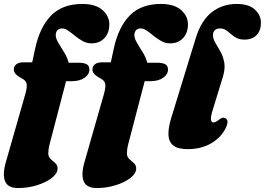

<svg xmlns="http://www.w3.org/2000/svg" viewBox="-35 -740 1341 972"><path d="M35 -388.5Q35 -404.5 47.5 -414.5Q60 -424.5 84.5 -424.5H128L143 -494Q166.5 -603 223.8 -661.5Q281 -720 382 -720Q449 -720 483.8 -689.2Q518.5 -658.5 518.5 -617Q518.5 -573 493.5 -546.8Q468.5 -520.5 428.5 -520.5Q404.5 -520.5 383.8 -532Q363 -543.5 345 -558.2Q327 -573 310.8 -584.5Q294.5 -596 279 -596Q254.5 -596 248 -571.5Q244 -552.5 257.5 -528.5Q271 -504.5 288.2 -477.5Q305.5 -450.5 312.5 -422.5H362Q388.5 -422.5 403 -415.2Q417.5 -408 417.5 -388Q417.5 -363.5 393 -346.2Q368.5 -329 328.5 -329H299.5L216.5 -11.5Q212.5 4 211 15.8Q209.5 27.5 209.5 35.5Q209.5 54 221.2 65Q233 76 244.8 86Q256.5 96 256.5 113Q256.5 138 227.2 160.8Q198 183.5 152.2 197.8Q106.5 212 56.5 212Q5 212 -9.2 177.8Q-23.5 143.5 -5 79.5L93.5 -265Q103.5 -300.5 99.5 -316.5Q95.5 -332.5 77.5 -342Q51 -356.5 43 -367Q35 -377.5 35 -388.5ZM433 -388.5Q433 -404.5 445.5 -414.5Q458 -424.5 482.5 -424.5H526L541 -494Q564.5 -603 621.8 -661.5Q679 -720 780 -720Q847 -720 881.8 -689.2Q916.5 -658.5 916.5 -617Q916.5 -573 891.5 -546.8Q866.5 -520.5 826.5 -520.5Q802.5 -520.5 781.8 -532Q761 -543.5 743 -558.2Q725 -573 708.8 -584.5Q692.5 -596 677 -596Q652.5 -596 646 -571.5Q642 -552.5 655.5 -528.5Q669 -504.5 686.2 -477.5Q703.5 -450.5 710.5 -422.5H760Q786.5 -422.5 801 -415.2Q815.5 -408 815.5 -388Q815.5 -363.5 791 -346.2Q766.5 -329 726.5 -329H697.5L614.5 -11.5Q610.5 4 609 15.8Q607.5 27.5 607.5 35.5Q607.5 54 619.2 65Q631 76 642.8 86Q654.5 96 654.5 113Q654.5 138 625.2 160.8Q596 183.5 550.2 197.8Q504.5 212 454.5 212Q403 212 388.8 177.8Q374.5 143.5 393 79.5L491.5 -265Q501.5 -300.5 497.5 -316.5Q493.5 -332.5 475.5 -342Q449 -356.5 441 -367Q433 -377.5 433 -388.5ZM1163 -720Q1225 -720 1255.5 -691.5Q1286 -663 1286 -624Q1286 -586 1264.2 -562.8Q1242.5 -539.5 1203 -539.5Q1178.5 -539.5 1162.2 -548Q1146 -556.5 1133.8 -567.8Q1121.5 -579 1108.8 -587.5Q1096 -596 1078.5 -596Q1061.5 -596 1052.2 -586.5Q1043 -577 1043 -562.5Q1043 -544 1055 -523.8Q1067 -503.5 1080.8 -479.2Q1094.5 -455 1100.2 -423.8Q1106 -392.5 1093.5 -351.5L1041 -180.5Q1030.5 -146 1033.2 -133Q1036 -120 1046 -120Q1055.5 -120 1071 -132Q1083 -142 1090.8 -143.8Q1098.5 -145.5 1106 -141.5Q1127.5 -130.5 1106 -88.5Q1082 -42 1032.2 -13.5Q982.5 15 915 15Q864.5 15 841.8 -4Q819 -23 817.8 -57.5Q816.5 -92 830.5 -138.5L956 -547Q984 -637.5 1037.8 -678.8Q1091.5 -720 1163 -720Z"/></svg>

Font: Fraunces 9pt S000 Black
Style: Italic
Weight: 900
Italic angle: -16°
Version: Version 1.000; ttfautohint (v1.8.3)